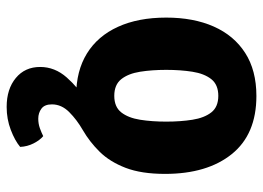

<svg xmlns="http://www.w3.org/2000/svg" viewBox="-124 -428 771 562"><g transform="rotate(90 261.0 -147.5)"><path d="M32 -249Q32 -329 58.2 -388.2Q84.5 -447.5 135.5 -480.2Q186.5 -513 261.5 -513Q373.5 -513 431.5 -441Q489.5 -369 489.5 -245.5Q489.5 -176.5 471.8 -130.2Q454 -84 425 -54.5Q396 -25 361.5 -5Q331 12.5 308.5 35Q286 57.5 286 85.5Q286 107 298.5 116.2Q311 125.5 328 125.5Q342.5 125.5 355.8 120.8Q369 116 379 111Q391 121 400.2 139.2Q409.5 157.5 410.5 178.5Q392 194 360.5 206Q329 218 293.5 218Q241 218 208.8 191.2Q176.5 164.5 176.5 120Q176.5 77 207.2 42.2Q238 7.5 274.5 -14L290 13Q282 13.5 275 14Q268 14.5 260 14.5Q188 14.5 137 -17Q86 -48.5 59 -107.8Q32 -167 32 -249ZM185 -249Q185 -207 190.5 -172.5Q196 -138 212.2 -117.5Q228.5 -97 261 -97Q293.5 -97 309.5 -117.5Q325.5 -138 331 -172.5Q336.5 -207 336.5 -249Q336.5 -291 331 -325.8Q325.5 -360.5 309.5 -381Q293.5 -401.5 261 -401.5Q228.5 -401.5 212.2 -381Q196 -360.5 190.5 -325.8Q185 -291 185 -249Z"/></g></svg>

Font: Signika Negative Light
Style: Bold
Weight: 700
Version: Version 2.001